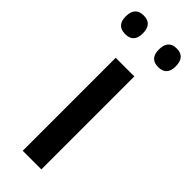

<svg xmlns="http://www.w3.org/2000/svg" viewBox="-282 -765 787 787"><g transform="rotate(45 112.0 -371.5)"><path d="M58 0V-539H166V0ZM208 -635Q159 -635 159 -688Q159 -743 208 -743Q257 -743 257 -688Q257 -635 208 -635ZM17 -635Q-33 -635 -33 -688Q-33 -743 17 -743Q66 -743 66 -688Q66 -635 17 -635Z"/></g></svg>

Font: Georama Medium
Style: Regular
Weight: 500
Designer: Jean-Baptiste Levee
Foundry: Production Type
Version: Version 1.000